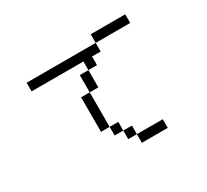

<svg xmlns="http://www.w3.org/2000/svg" viewBox="-148 -977 1296 1204"><g transform="rotate(-30 500.0 -375.0)"><path d="M750 0V-62.5H562.5V0ZM875 -687.5V-750H625V-687.5H125V-625H500V-562.5H437.5Q437.5 -562.5 437.5 -437.5H375Q375 -437.5 375 -187.5H437.5V-125H500V-62.5H562.5V-125H500V-187.5H437.5Q437.5 -187.5 437.5 -437.5H500Q500 -437.5 500 -562.5H562.5V-625H625V-687.5Z"/></g></svg>

Font: UnifontExMono
Style: Regular
Weight: 500
Version: Version 15.0.06